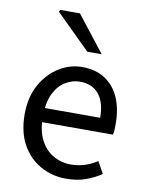

<svg xmlns="http://www.w3.org/2000/svg" viewBox="-84 -796 665 868"><g transform="rotate(10 248.0 -361.5)"><path d="M279 12Q214 12 160.5 -18.5Q107 -49 76 -105.5Q45 -162 45 -243Q45 -322 77 -379Q109 -436 159 -467Q209 -498 265 -498Q327 -498 370.5 -469.5Q414 -441 436 -390Q458 -339 458 -270Q458 -257 457.5 -245Q457 -233 454 -221H104V-286H384Q384 -356 353.5 -393.5Q323 -431 266 -431Q233 -431 201 -412.5Q169 -394 148.5 -353Q128 -312 128 -244Q128 -182 149.5 -140Q171 -98 208 -76.5Q245 -55 289 -55Q324 -55 354.5 -65Q385 -75 410 -92L440 -38Q408 -16 368.5 -2Q329 12 279 12ZM275 -570 117 -726 122 -735H212L341 -570Z"/></g></svg>

Font: Source Sans 3
Style: Regular
Weight: 400
Designer: Paul D. Hunt
Foundry: Adobe
Version: Version 3.046;hotconv 1.0.118;makeotfexe 2.5.65603